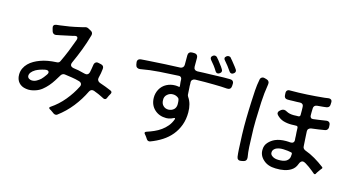

<svg xmlns="http://www.w3.org/2000/svg" viewBox="-92 -1260 3184 1710"><g transform="rotate(15 1500.0 -405.0)"><path d="M462 33Q458 30 453.5 26.5Q449 23 444 20Q439 16 433.5 12.5Q428 9 423 7Q403 -5 422 -17Q488 -61 540.5 -124.5Q593 -188 628 -258Q636 -274 630 -286Q624 -298 607 -303Q573 -313 538.5 -318Q504 -323 469 -328Q459 -329 450 -324Q441 -319 436 -311Q420 -284 401.5 -255Q383 -226 361 -200.5Q339 -175 313 -154.5Q287 -134 255 -124Q209 -108 169 -115Q126 -121 101.5 -149Q77 -177 77 -221Q77 -253 89.5 -279.5Q102 -306 122.5 -326.5Q143 -347 169.5 -362Q196 -377 224 -387Q256 -399 292.5 -405.5Q329 -412 372 -414Q394 -414 402 -432Q428 -486 450 -540.5Q472 -595 492 -651Q498 -670 490.5 -678.5Q483 -687 464 -682Q453 -679 443 -676.5Q433 -674 422 -672L338 -654Q328 -652 319.5 -650.5Q311 -649 303 -647Q290 -645 280 -651.5Q270 -658 266 -671L258 -700Q254 -714 260.5 -723.5Q267 -733 282 -735Q290 -736 298 -737Q306 -738 316 -739Q359 -744 402 -751.5Q445 -759 487 -769Q501 -772 513.5 -775Q526 -778 536 -781Q550 -786 565 -779L593 -764Q616 -751 609 -725Q589 -653 563 -585Q537 -517 506 -449Q489 -410 532 -402Q543 -400 554 -398.5Q565 -397 577 -395Q592 -391 608 -387.5Q624 -384 640 -380Q654 -376 665.5 -382.5Q677 -389 681 -404Q688 -436 693 -472Q695 -491 706.5 -500Q718 -509 736 -504L759 -499Q787 -492 784 -463Q780 -421 769 -379Q765 -365 771.5 -353Q778 -341 792 -336Q820 -327 847 -316.5Q874 -306 900 -295Q920 -286 909 -266Q902 -256 897 -244.5Q892 -233 887 -222Q881 -208 868 -208Q862 -208 856 -211Q844 -217 832 -223Q820 -229 807 -235Q804 -237 801 -237.5Q798 -238 795 -240L772 -249Q764 -253 760 -254Q746 -259 734.5 -254Q723 -249 717 -236Q679 -157 624 -87.5Q569 -18 498 35Q492 40 482 40Q473 40 462 33ZM159 -230Q161 -215 174 -207.5Q187 -200 200 -200Q223 -200 242.5 -211Q262 -222 278 -236Q296 -254 315 -282Q331 -303 323 -315.5Q315 -328 289 -323Q264 -318 244 -311Q224 -304 207 -295Q157 -265 159 -230Z M1880 -734Q1865 -756 1849 -777Q1833 -798 1815 -818Q1806 -827 1806.5 -837Q1807 -847 1818 -855L1820 -857Q1829 -863 1839 -863Q1852 -863 1859 -854Q1863 -849 1867 -844Q1871 -839 1876 -834L1914 -786Q1923 -774 1929 -765Q1936 -755 1934 -745Q1932 -735 1922 -728L1919 -726Q1912 -720 1903 -720Q1889 -720 1880 -734ZM1760 -703Q1733 -748 1695 -790Q1687 -800 1687.5 -810Q1688 -820 1699 -828L1701 -830Q1710 -836 1719 -836Q1731 -836 1740 -826Q1744 -821 1748 -816Q1752 -811 1757 -806L1795 -756Q1799 -750 1802.5 -744.5Q1806 -739 1809 -734Q1816 -724 1814 -714Q1812 -704 1802 -697L1799 -695Q1792 -689 1782 -689Q1769 -689 1760 -703ZM1326 41 1314 23Q1310 18 1306.5 13Q1303 8 1298 3Q1281 -15 1304 -23Q1338 -34 1371 -48.5Q1404 -63 1432.5 -83.5Q1461 -104 1483.5 -131Q1506 -158 1519 -194Q1522 -203 1518.5 -205.5Q1515 -208 1506 -203Q1501 -201 1496 -198.5Q1491 -196 1486 -194Q1464 -186 1442 -186Q1377 -186 1334 -225.5Q1291 -265 1289 -331Q1288 -373 1308 -411Q1329 -449 1366 -468.5Q1403 -488 1446 -488L1466 -487H1467L1468 -486H1469L1478 -485Q1489 -483 1487 -493L1483 -530L1482 -555Q1481 -566 1473.5 -573Q1466 -580 1455 -579Q1367 -575 1279 -569Q1191 -563 1104 -547Q1088 -545 1077 -552.5Q1066 -560 1063 -576L1060 -594Q1057 -611 1065 -621Q1073 -631 1090 -633Q1105 -635 1123 -635.5Q1141 -636 1161 -638L1310 -647Q1378 -650 1448 -653Q1462 -654 1471 -663.5Q1480 -673 1480 -687V-776Q1480 -791 1489.5 -800.5Q1499 -810 1514 -810H1535Q1550 -810 1559.5 -800.5Q1569 -791 1569 -776V-694Q1569 -678 1578.5 -669Q1588 -660 1604 -660Q1633 -662 1661 -662.5Q1689 -663 1716 -664L1844 -668H1904Q1920 -668 1929 -658.5Q1938 -649 1937 -633L1936 -613Q1935 -596 1925 -587.5Q1915 -579 1898 -580Q1872 -582 1841.5 -583.5Q1811 -585 1776 -585Q1734 -586 1691 -585.5Q1648 -585 1603 -584Q1588 -583 1578.5 -573.5Q1569 -564 1570 -549Q1570 -542 1571 -538V-515Q1572 -512 1572 -504Q1573 -486 1574 -469.5Q1575 -453 1576 -437Q1577 -428 1583 -419Q1620 -366 1620 -285Q1620 -221 1600.5 -168Q1581 -115 1546.5 -73Q1512 -31 1463.5 0Q1415 31 1358 52Q1349 55 1340 52Q1331 49 1326 41ZM1443 -264Q1473 -266 1491.5 -283.5Q1510 -301 1510 -332L1509 -355L1507 -369Q1507 -374 1504.5 -379Q1502 -384 1499 -387Q1477 -406 1447 -406Q1417 -406 1395 -386Q1372 -366 1374 -334Q1374 -302 1393 -283Q1413 -263 1443 -264Z M2146 -18Q2142 -47 2140 -84Q2136 -144 2134 -218Q2133 -255 2132.5 -293Q2132 -331 2133 -370Q2134 -409 2135 -447Q2136 -485 2138 -523Q2140 -574 2143.5 -627.5Q2147 -681 2157 -731Q2159 -746 2170.5 -753.5Q2182 -761 2197 -757L2216 -752Q2231 -748 2238 -736.5Q2245 -725 2242 -710Q2228 -626 2224 -542.5Q2220 -459 2218 -374Q2217 -336 2217.5 -299Q2218 -262 2220 -226Q2221 -179 2223.5 -130Q2226 -81 2234 -35Q2236 -19 2228.5 -8Q2221 3 2205 6L2184 10Q2169 13 2158.5 5.5Q2148 -2 2146 -18ZM2499 -5Q2427 -6 2385 -45Q2342 -83 2344 -137Q2344 -176 2369 -204Q2394 -232 2428 -247Q2469 -265 2527 -265Q2537 -265 2546.5 -264.5Q2556 -264 2567 -263Q2583 -262 2592.5 -270Q2602 -278 2601 -295Q2600 -303 2599.5 -312Q2599 -321 2599 -331Q2597 -347 2596.5 -365.5Q2596 -384 2595 -405Q2593 -422 2578 -420H2563L2534 -419Q2494 -419 2459.5 -429.5Q2425 -440 2397 -470Q2388 -480 2390 -492Q2392 -504 2403 -512L2414 -521Q2427 -529 2438 -529Q2445 -529 2452 -526.5Q2459 -524 2466 -520Q2492 -505 2534 -505L2561 -506H2577Q2592 -508 2592 -523V-565L2591 -598Q2591 -612 2582 -620.5Q2573 -629 2559 -628Q2542 -627 2526 -626.5Q2510 -626 2495 -626Q2481 -625 2468.5 -625Q2456 -625 2445 -625Q2414 -625 2412 -656L2411 -676Q2410 -692 2419 -701Q2428 -710 2444 -709Q2523 -709 2601 -713.5Q2679 -718 2758 -726Q2767 -728 2776 -728.5Q2785 -729 2793 -731Q2808 -733 2817.5 -726Q2827 -719 2827 -703L2826 -681Q2826 -668 2818.5 -659.5Q2811 -651 2798 -649Q2791 -648 2783 -647Q2775 -646 2766 -645L2711 -640Q2697 -638 2689 -629.5Q2681 -621 2681 -607L2680 -572V-543Q2680 -529 2688 -521.5Q2696 -514 2709 -516Q2738 -520 2765.5 -523.5Q2793 -527 2822 -532Q2841 -536 2852.5 -527.5Q2864 -519 2864 -499L2865 -482Q2865 -470 2857.5 -460.5Q2850 -451 2838 -449Q2816 -445 2782 -440Q2765 -438 2748 -435.5Q2731 -433 2714 -431Q2700 -429 2691 -419.5Q2682 -410 2683 -396Q2684 -376 2685 -358.5Q2686 -341 2687 -324L2691 -260Q2691 -249 2697.5 -241Q2704 -233 2713 -229Q2763 -211 2808 -184.5Q2853 -158 2895 -126Q2907 -118 2896 -107Q2893 -104 2887 -96L2866 -66L2865 -65V-64Q2864 -63 2864 -63L2858 -52Q2852 -41 2840 -49Q2833 -55 2816.5 -68.5Q2800 -82 2782 -95Q2764 -108 2747 -118Q2730 -128 2720 -128Q2709 -128 2700.5 -119Q2692 -110 2687 -95Q2673 -56 2641 -36Q2589 -2 2499 -5ZM2506 -85Q2527 -85 2545 -88Q2563 -91 2576.5 -99.5Q2590 -108 2598 -122.5Q2606 -137 2606 -161V-169Q2606 -177 2598 -179L2564 -185L2522 -188Q2479 -189 2453 -174Q2428 -158 2428 -135Q2426 -114 2448 -100Q2469 -85 2506 -85Z"/></g></svg>

Font: Higure Gothic Medium
Style: Regular
Weight: 500
Designer: Yoshimichi Ohira
Foundry: Positype
Version: Version 1.000